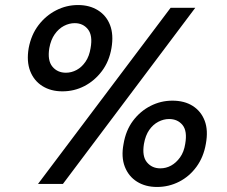

<svg xmlns="http://www.w3.org/2000/svg" viewBox="-20 -731 902 763"><path d="M131 0 658 -700H756L230 0ZM604 12Q558 12 524.5 -9Q491 -30 476 -68.5Q461 -107 471 -159Q480 -213 508.5 -251Q537 -289 578 -310Q619 -331 665 -331Q713 -331 746 -310Q779 -289 793.5 -251Q808 -213 798 -159Q789 -107 761 -68.5Q733 -30 692 -9Q651 12 604 12ZM228 -368Q182 -368 148.5 -389Q115 -410 100 -448.5Q85 -487 94 -540Q104 -593 133 -631Q162 -669 203 -690Q244 -711 290 -711Q336 -711 369.5 -690Q403 -669 417.5 -631Q432 -593 423 -540Q414 -487 385 -448.5Q356 -410 315.5 -389Q275 -368 228 -368ZM617 -62Q640 -62 660 -73Q680 -84 695.5 -105.5Q711 -127 716 -159Q725 -210 705.5 -234Q686 -258 652 -258Q630 -258 609 -247Q588 -236 573 -214.5Q558 -193 552 -159Q544 -110 564 -86Q584 -62 617 -62ZM242 -442Q264 -442 284.5 -453Q305 -464 320 -486Q335 -508 340 -540Q349 -590 329.5 -614.5Q310 -639 277 -639Q255 -639 234 -628Q213 -617 197.5 -595Q182 -573 176 -540Q168 -491 188 -466.5Q208 -442 242 -442Z"/></svg>

Font: DM Sans 9pt Medium
Style: Italic
Weight: 500
Italic angle: -10°
Version: Version 4.004;gftools[0.9.30]